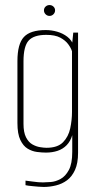

<svg xmlns="http://www.w3.org/2000/svg" viewBox="-20 -624 383 760"><path d="M153 116Q144 116 132.5 115Q121 114 110.5 113Q100 112 92 111Q84 110 81 109V91Q92 92 112 95Q132 98 150 98Q162 98 181 96.5Q200 95 219.5 84.5Q239 74 252.5 49Q266 24 266 -23V-89Q259 -65 244 -49.5Q229 -34 208 -27Q187 -20 162 -20Q146 -20 126.5 -22.5Q107 -25 89.5 -35.5Q72 -46 60.5 -70Q49 -94 49 -137V-382Q49 -450 74.5 -477.5Q100 -505 161 -505Q184 -505 206.5 -498.5Q229 -492 246.5 -478.5Q264 -465 272 -443L265 -445L270 -495H289V-19Q289 22 277 48.5Q265 75 245.5 89.5Q226 104 201.5 110Q177 116 153 116ZM164 -39Q208 -39 229.5 -61Q251 -83 258 -116Q265 -149 265 -181V-421Q261 -434 250 -449Q239 -464 218.5 -475Q198 -486 163 -486Q114 -486 93.5 -463.5Q73 -441 73 -381V-134Q73 -100 83 -80.5Q93 -61 108 -52.5Q123 -44 138.5 -41.5Q154 -39 164 -39ZM176 -561Q167 -561 160.5 -567.5Q154 -574 154 -583Q154 -592 160.5 -598Q167 -604 176 -604Q185 -604 191.5 -598Q198 -592 198 -583Q198 -574 191.5 -567.5Q185 -561 176 -561Z"/></svg>

Font: Alumni Sans Thin Thin
Style: Regular
Weight: 250
Version: Version 1.018